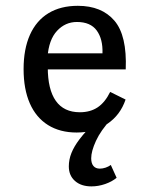

<svg xmlns="http://www.w3.org/2000/svg" viewBox="-20 -447 524 664"><path d="M61.6 -208.1Q61.6 -277.4 83.6 -326.7Q105.7 -375.9 147.7 -401.4Q189.7 -426.9 249.2 -426.9Q331.6 -426.9 375.6 -375.6Q419.6 -324.3 414.8 -206.9H114.3L113.5 -262.6H334.4Q336.1 -311.8 314.6 -341.4Q293 -371 246 -371Q205.8 -371 177.3 -340.4Q148.7 -309.8 144.3 -249.2L146.7 -245.8Q145.2 -230.3 145.2 -214.2Q145.2 -137.5 173.1 -98.1Q200.9 -58.8 256.2 -58.8Q292.1 -58.8 317.7 -75.8Q343.2 -92.8 361 -129.1L414.3 -102.7Q396.1 -49 351.5 -18.9Q306.9 11.3 245 11.3Q187.5 11.3 146.1 -14.5Q104.7 -40.4 83.1 -89.6Q61.6 -138.8 61.6 -208.1ZM218 128.5Q218 104.8 227 82.3Q235.9 59.9 254.6 35.1Q266.2 19.8 281.3 3.2Q296.3 -13.5 317.5 -33.5L364.2 -34.6Q328.4 4 311.9 40.1Q295.4 76.1 295.4 100.4Q295.4 117.9 303.1 127Q310.8 136.2 325.3 136.2Q334.9 136.2 345.3 132.7Q355.7 129.1 363.2 123.5L383.3 167.8Q367.4 181.2 343.7 189.4Q320 197.6 296.2 197.6Q260.4 197.6 239.2 178.7Q218 159.9 218 128.5Z"/></svg>

Font: Playfair Micro SmCond SmLight
Style: Regular
Weight: 360
Width: 4
Designer: Claus Eggers Sørensen
Foundry: Claus Eggers Sørensen
Version: Version 2.100;Glyphs 3.2 (3219)